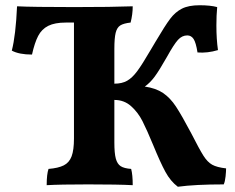

<svg xmlns="http://www.w3.org/2000/svg" viewBox="-20 -703 897 732"><path d="M842 -61Q842 -50 840 -30.5Q838 -11 833 0Q724 0 658 9Q630 -12 610.5 -48Q591 -84 564 -150Q540 -208 523 -241.5Q506 -275 479.5 -298.5Q453 -322 416 -322V-160Q416 -119 421.5 -98.5Q427 -78 440 -69.5Q453 -61 480 -59Q486 -37 486 3Q431 0 316 0Q209 0 158 3Q158 -39 165 -59Q202 -62 223 -72.5Q244 -83 253 -107Q262 -131 262 -175V-617H231Q189 -617 164 -604.5Q139 -592 125.5 -566Q112 -540 102 -495Q53 -495 25 -510Q40 -568 45 -679Q103 -676 264 -676Q407 -676 486 -679Q486 -649 478 -617Q451 -614 438.5 -606Q426 -598 421 -578Q416 -558 416 -517V-384Q445 -384 464.5 -395Q484 -406 503 -431.5Q522 -457 554 -512L573 -544Q609 -605 628.5 -631Q648 -657 673.5 -670Q699 -683 741 -683Q782 -683 808 -676Q805 -645 805 -606Q805 -554 811 -512Q771 -500 733 -503Q727 -541 718 -554.5Q709 -568 694 -568Q674 -568 658.5 -551Q643 -534 617 -487Q587 -434 569.5 -410.5Q552 -387 532 -373Q574 -367 601.5 -348.5Q629 -330 651 -296.5Q673 -263 709 -195Q740 -134 755.5 -109.5Q771 -85 789 -75Q807 -65 842 -61Z"/></svg>

Font: Vollkorn SC
Style: Bold
Weight: 700
Designer: Friedrich Althausen
Foundry: Friedrich Althausen
Version: Version 4.015